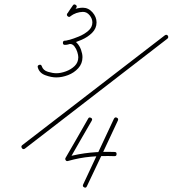

<svg xmlns="http://www.w3.org/2000/svg" viewBox="-20 -598 785 873"><path d="M311 -573Q316 -581 324 -576Q332 -571 327 -563Q321 -553 314.5 -544Q308 -535 302 -526Q297 -518 289 -523Q281 -529 286 -536Q292 -546 298.5 -555Q305 -564 311 -573Q311 -573 311 -573Q311 -573 311 -573ZM300 -524Q293 -518 287 -525Q281 -533 288 -539Q318 -562 356 -563Q382 -563 400.5 -542Q419 -521 419 -496Q419 -469 399 -449Q379 -429 351 -417Q323 -405 301 -399Q295 -397 288.5 -395.5Q282 -394 275 -394Q266 -394 266 -403Q266 -413 275 -413Q281 -413 287 -415Q293 -417 299 -417Q316 -417 329 -403.5Q342 -390 348.5 -371.5Q355 -353 355 -338Q355 -309 336 -288Q317 -267 289.5 -256.5Q262 -246 236 -246Q213 -246 186 -256Q159 -266 152 -291Q152 -291 152 -291Q152 -291 152 -291Q149 -300 158 -303Q167 -306 170 -297Q176 -278 198 -271.5Q220 -265 236 -265Q256 -265 279.5 -273.5Q303 -282 319.5 -298Q336 -314 336 -338Q336 -347 331.5 -361.5Q327 -376 318.5 -387Q310 -398 299 -398Q293 -398 287 -396Q281 -394 275 -394Q266 -394 266 -403Q266 -413 275 -413Q280 -413 285.5 -414.5Q291 -416 296 -417Q314 -422 338.5 -432Q363 -442 381.5 -458Q400 -474 400 -496Q400 -513 387.5 -528.5Q375 -544 357 -544Q325 -543 300 -524Q300 -524 300 -524Q300 -524 300 -524ZM743 -436Q748 -428 741 -422Q579 -297 417 -172Q255 -47 93 78Q93 78 93 78Q93 78 93 78Q85 83 80 76Q74 68 81 62Q243 -63 405 -187.5Q567 -312 729 -437Q737 -443 743 -436ZM511 -63Q520 -59 516 -50Q481 25 446 99.5Q411 174 375 249Q371 258 363 254Q354 250 358 241Q393 166 428 91.5Q463 17 498 -58Q503 -67 511 -63ZM381 -59Q385 -67 394 -62Q402 -58 397 -49Q371 -5 345.5 40Q320 85 294 130Q291 135 285 126Q278 117 283 116Q339 101 391 96Q443 91 501 93Q511 93 510 103Q510 112 501 112Q444 110 393 114.5Q342 119 289 134Q283 136 279 131Q275 125 278 120Q304 76 329.5 31Q355 -14 381 -59Q381 -59 381 -59Q381 -59 381 -59Z"/></svg>

Font: FRB American Cursive Guidelines Arrows Extralight
Style: Italic
Weight: 200
Italic angle: -25°
Version: Version 2.0;Modular Font Editor K font №1